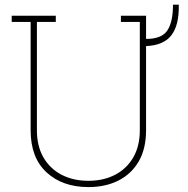

<svg xmlns="http://www.w3.org/2000/svg" viewBox="-20 -777 792 808"><path d="M352.1 10.3Q243.2 10.3 176 -51.5Q108.9 -113.3 108.9 -229V-684.6H29.3V-710.9H214.8V-684.6H135.3V-229Q135.3 -162.1 162.8 -114.5Q190.4 -66.9 239.3 -41.5Q288.1 -16.1 352.1 -16.1Q415.5 -16.1 464.4 -41.5Q513.2 -66.9 540.8 -114.5Q568.4 -162.1 568.4 -229V-684.6H488.8V-710.9H594.7V-613.3Q659.2 -612.8 683.6 -647.9Q708 -683.1 708 -757.3H732.4V-754.9Q733.9 -671.9 701.7 -629.2Q669.4 -586.4 594.7 -583V-229Q594.7 -151.4 564 -98.1Q533.2 -44.9 478.5 -17.3Q423.8 10.3 352.1 10.3Z"/></svg>

Font: Roboto Slab Thin
Style: Regular
Weight: 100
Designer: Google
Version: Version 2.000; ttfautohint (v1.8.1.43-b0c9)